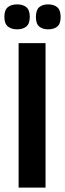

<svg xmlns="http://www.w3.org/2000/svg" viewBox="-28 -857 297 877"><path d="M57 0V-660H180V0ZM192 -723Q167 -723 151.5 -735.5Q136 -748 136 -779Q136 -811 151 -824Q166 -837 192 -837Q218 -837 233.5 -824Q249 -811 249 -779Q249 -748 233.5 -735.5Q218 -723 192 -723ZM50 -723Q24 -723 8 -736Q-8 -749 -8 -780Q-8 -811 7.5 -824Q23 -837 50 -837Q77 -837 92.5 -824Q108 -811 108 -780Q108 -749 92.5 -736Q77 -723 50 -723Z"/></svg>

Font: Bricolage Grotesque 24pt Condensed SemiBold
Style: Regular
Weight: 600
Width: 3
Designer: Mathieu Triay
Foundry: Atelier Triay
Version: Version 1.001;gftools[0.9.33.dev8+g029e19f]